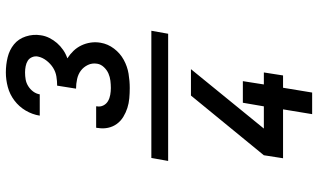

<svg xmlns="http://www.w3.org/2000/svg" viewBox="-230 -662 1061 640"><g transform="rotate(-90 300.0 -342.5)"><path d="M326 -440Q309 -440 292 -441.5Q275 -443 259.5 -448Q244 -453 230 -461.5Q216 -470 206.5 -483Q197 -496 193.5 -512.5Q190 -529 193 -546Q193 -548 193 -549Q193 -550 194 -552H265Q265 -551 265 -550.5Q265 -550 265 -549Q263 -538 268 -528Q273 -518 282.5 -512.5Q292 -507 303.5 -505Q315 -503 326 -503Q338 -503 350.5 -504.5Q363 -506 374.5 -511Q386 -516 395.5 -526Q405 -536 407 -548Q410 -565 403 -579.5Q396 -594 384 -603Q372 -612 356 -615.5Q340 -619 324 -619L334 -682Q349 -682 364.5 -684.5Q380 -687 393.5 -695.5Q407 -704 417.5 -717.5Q428 -731 431 -746Q433 -756 429 -765.5Q425 -775 417 -780Q409 -785 398.5 -787Q388 -789 378 -789Q366 -789 354.5 -787Q343 -785 332.5 -778.5Q322 -772 314.5 -762Q307 -752 305 -740H234Q238 -765 251 -787Q264 -809 284.5 -824.5Q305 -840 329.5 -846.5Q354 -853 378 -853Q404 -853 428.5 -847Q453 -841 471.5 -826Q490 -811 498 -786.5Q506 -762 502 -737Q500 -722 493 -708Q486 -694 476 -682.5Q466 -671 453 -662Q440 -653 425 -648Q439 -639 450 -627.5Q461 -616 468 -601.5Q475 -587 477.5 -570.5Q480 -554 477 -537Q473 -513 457.5 -492.5Q442 -472 420 -460Q398 -448 374 -444Q350 -440 326 -440ZM239 168 255 71H92L102 7L301 -236H389L191 7H265L277 -63H349L338 7H378L368 71H327L311 168ZM83 -312 93 -368H517L507 -312Z"/></g></svg>

Font: Zed Sans Extended
Style: Italic
Weight: 400
Width: 7
Italic angle: -9°
Designer: Belleve Invis
Foundry: Belleve Invis
Version: Version 1.0.0; ttfautohint (v1.8.4)